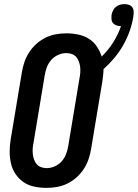

<svg xmlns="http://www.w3.org/2000/svg" viewBox="-20 -905 670 933"><path d="M206 8Q176 8 147 2Q118 -4 95 -19.5Q72 -35 56 -58.5Q40 -82 33.5 -110Q27 -138 27 -167.5Q27 -197 32 -228L86 -552Q90 -578 98.5 -603Q107 -628 121.5 -650.5Q136 -673 156.5 -691.5Q177 -710 201.5 -722Q226 -734 252 -738.5Q278 -743 303 -743Q333 -743 361 -737Q389 -731 412 -716.5Q435 -702 450.5 -679Q466 -656 474 -630Q506 -661 530 -699Q554 -737 568 -778H567Q556 -778 546 -781.5Q536 -785 529.5 -792.5Q523 -800 522 -810.5Q521 -821 522 -832Q524 -843 529 -853.5Q534 -864 543 -871.5Q552 -879 563 -882Q574 -885 585 -885Q596 -885 606.5 -881.5Q617 -878 623 -869.5Q629 -861 629.5 -849.5Q630 -838 628 -826Q623 -791 610.5 -755.5Q598 -720 579.5 -687Q561 -654 536.5 -624.5Q512 -595 483 -569Q483 -554 481 -538.5Q479 -523 477 -507L423 -183Q419 -157 410.5 -132Q402 -107 387.5 -84.5Q373 -62 352.5 -43.5Q332 -25 307.5 -13Q283 -1 257 3.5Q231 8 206 8ZM207 -88Q227 -88 247 -97Q267 -106 281 -122.5Q295 -139 302 -158.5Q309 -178 312 -198L366 -523Q369 -537 370 -551.5Q371 -566 369.5 -579.5Q368 -593 363.5 -605.5Q359 -618 350.5 -628Q342 -638 329 -642.5Q316 -647 302 -647Q282 -647 262 -638Q242 -629 228 -612.5Q214 -596 207 -576.5Q200 -557 197 -537L143 -212Q140 -198 139 -183.5Q138 -169 139.5 -155.5Q141 -142 145.5 -129.5Q150 -117 158.5 -107Q167 -97 180 -92.5Q193 -88 207 -88Z"/></svg>

Font: Iosevka SS18
Style: Bold Italic
Weight: 700
Italic angle: -9°
Monospace: yes
Designer: Belleve Invis
Foundry: Belleve Invis
Version: Version 25.1.1; ttfautohint (v1.8.4)